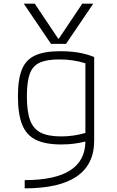

<svg xmlns="http://www.w3.org/2000/svg" viewBox="-20 -810 640 1050"><path d="M115 175Q445 175 447 -36Q419 -29 386.5 -24.5Q354 -20 315 -20Q228 -20 176 -45.5Q124 -71 101 -129Q78 -187 78 -284Q78 -377 100 -430.5Q122 -484 172.5 -507Q223 -530 310 -530Q419 -530 495 -498V-41Q495 220 115 220ZM447 -83V-464Q381 -485 304 -485Q235 -485 196.5 -467Q158 -449 142.5 -405.5Q127 -362 127 -283Q127 -201 144.5 -153Q162 -105 203 -84.5Q244 -64 314 -64Q384 -64 447 -83ZM110 -790 259 -570H341L490 -790H430L302 -599H298L170 -790Z"/></svg>

Font: M PLUS Code Latin 60 Light
Style: Regular
Weight: 300
Width: 7
Monospace: yes
Designer: Coji Morishita
Foundry: UNDERFOREST DESIGN
Version: Version 1.005; ttfautohint (v1.8.3)